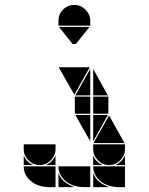

<svg xmlns="http://www.w3.org/2000/svg" viewBox="-20 -677 608 785"><path d="M284 -657Q310 -657 329.5 -637.5Q349 -618 349 -592V-572H219V-592Q219 -619 238 -638Q257 -657 284 -657ZM207 88H179Q161 88 142.5 82.5Q124 77 109.5 66Q95 55 86 39Q77 23 77 3H207ZM349 88H321Q303 88 284.5 82.5Q266 77 251.5 66Q237 55 228 39Q219 23 219 3H349ZM142 -2Q116 -2 96.5 -21.5Q77 -41 77 -67V-87H207V-67Q207 -41 187.5 -21.5Q168 -2 142 -2ZM347 -402 284 -290 220 -402ZM346 -567 290 -497H277L221 -567ZM286 -282H349V-212H286ZM288 -287 349 -395V-287ZM349 -99 288 -207H349ZM219 88V30Q227 53 245 67Q263 81 285 88ZM207 -2H167Q195 -14 207 -42ZM77 -2V-42Q82 -28 92 -18Q102 -8 116 -2ZM491 88H463Q445 88 426.5 82.5Q408 77 393.5 66Q379 55 370 39Q361 23 361 3H491ZM426 -2Q400 -2 380.5 -21.5Q361 -41 361 -67V-87H491V-67Q491 -41 471.5 -21.5Q452 -2 426 -2ZM362 -92 426 -205 489 -92ZM361 -282H423V-212H361ZM361 -395 421 -287H361ZM421 -207 361 -99V-207ZM361 88V30Q369 53 387 67Q405 81 427 88ZM491 -2H451Q479 -14 491 -42ZM361 -2V-42Q366 -28 376 -18Q386 -8 400 -2Z"/></svg>

Font: CAT DyFa
Style: Regular
Weight: 400
Designer: Peter Wiegel
Foundry: Peter Wiegel
Version: Version 1.001; ttfautohint (v1.3)